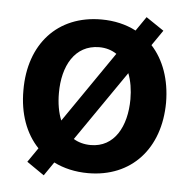

<svg xmlns="http://www.w3.org/2000/svg" viewBox="-47 -622 696 701"><g transform="rotate(5 301.0 -271.0)"><path d="M527.7 -530.5 462.4 -574.6 426.5 -522.4C389.9 -541.5 346.9 -551.8 299 -551.8C138.5 -551.8 36.9 -438.9 37.6 -269.9C37.3 -183.9 63.6 -112.6 110.8 -63.2L74.6 -10.7L138.5 33.4L172.9 -16.7C209.2 1.4 251.4 11.4 299 11.4C457.7 11.4 559.7 -101.2 560.4 -269.9C560 -354.4 534.4 -425.1 489 -474.4ZM167.6 -270.6C167.3 -370 210.6 -449.9 299.7 -450.3C324.6 -450.3 346.2 -443.5 364 -431.5L185 -171.5C173.3 -199.6 167.6 -233.7 167.6 -270.6ZM299.7 -91.6C275.2 -91.6 253.9 -97.7 236.5 -108.3L413.7 -365.1C424.4 -337.7 429.7 -305.4 429.7 -270.6C429.3 -170.5 386 -91.6 299.7 -91.6Z"/></g></svg>

Font: Riot Sans 2.0
Style: Bold
Weight: 600
Designer: Rasmus Andersson
Foundry: rsms
Version: Version 3.006;hotconv 1.0.109;makeotfexe 2.5.65596